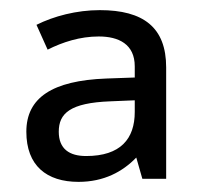

<svg xmlns="http://www.w3.org/2000/svg" viewBox="-20 -742 397 379"><path d="M177 -722C131 -722 86 -710 52 -693L74 -644C104 -659 138 -670 175 -670C214 -670 246 -655 246 -611V-589L190 -587C83 -583 32 -549 32 -482C32 -415 72 -383 135 -383C185 -383 222 -403 249 -431L261 -389H308V-609C308 -688 263 -722 177 -722ZM198 -542 246 -544V-521C246 -468 218 -434 150 -434C117 -434 96 -448 96 -482C96 -518 118 -539 198 -542Z"/></svg>

Font: Noto Sans Psalter Pahlavi
Style: Regular
Weight: 400
Designer: Monotype Design Team
Foundry: Monotype Imaging Inc.
Version: Version 2.002